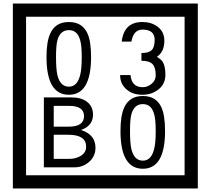

<svg xmlns="http://www.w3.org/2000/svg" viewBox="-20 -980 1195 1090"><path d="M1103 90H53V-960H1103ZM1028 15V-885H128V15ZM497 -656Q497 -442 371 -442Q244 -442 244 -656Q244 -744 265 -789Q294 -855 371 -855Q448 -855 477 -789Q497 -745 497 -656ZM444 -656Q444 -723 435 -752Q420 -809 371 -809Q322 -809 306 -752Q298 -723 298 -656Q298 -587 306 -553Q322 -488 371 -488Q419 -488 435 -554Q444 -587 444 -656ZM919 -556Q919 -504 880.5 -473Q842 -442 789 -442Q734 -442 700 -471Q662 -502 662 -554H721Q727 -485 790 -485Q818 -485 841 -504.5Q864 -524 864 -552Q864 -597 846 -616Q828 -635 783 -635V-679Q825 -679 841.5 -696Q858 -713 858 -754Q858 -812 789 -812Q738 -812 726 -744H671Q684 -855 788 -855Q839 -855 874 -829Q913 -800 913 -750Q913 -685 871 -658Q895 -642 903 -630Q919 -605 919 -556ZM522 -141Q522 -93 486.5 -61.5Q451 -30 403 -30H229V-427H388Q439 -427 471 -404Q508 -378 508 -329Q508 -266 440 -242Q522 -216 522 -141ZM457 -321Q457 -379 372 -379H285V-261H371Q457 -261 457 -321ZM469 -147Q469 -215 368 -215H285V-78H371Q408 -78 435 -93Q469 -112 469 -147ZM917 -236Q917 -22 791 -22Q664 -22 664 -236Q664 -324 685 -369Q714 -435 791 -435Q868 -435 897 -369Q917 -325 917 -236ZM864 -236Q864 -303 855 -332Q840 -389 791 -389Q742 -389 726 -332Q718 -303 718 -236Q718 -167 726 -133Q742 -68 791 -68Q839 -68 855 -134Q864 -167 864 -236Z"/></svg>

Font: Unicode BMP Fallback SIL
Style: Regular
Weight: 400
Foundry: NRSI, SIL International
Version: Version 5.1 Based on Unicode 5.1